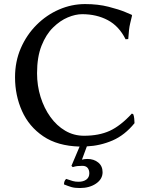

<svg xmlns="http://www.w3.org/2000/svg" viewBox="-20 -718 757 954"><path d="M389.2 106Q374 106 364 107.2Q354 108.4 341.3 112.3L335 106L375.5 10.3Q266.1 7.3 195.1 -40.8Q124 -88.9 89.4 -166.3Q54.7 -243.7 54.7 -334Q54.7 -412.6 83.5 -478.8Q112.3 -544.9 161.6 -594.2Q210.9 -643.6 273.4 -670.7Q335.9 -697.8 402.8 -697.8Q467.3 -697.8 519.8 -684.3Q572.3 -670.9 603.3 -657.7Q634.3 -644.5 634.3 -644.5L636.2 -641.1Q630.9 -619.1 627 -602.8Q623 -586.4 621.1 -568.8Q619.1 -551.3 617.2 -523.9L604 -522.9Q571.3 -588.4 515.6 -617.9Q460 -647.5 388.2 -647.5Q355 -647.5 316.9 -631.6Q278.8 -615.7 243.7 -581.3Q208.5 -546.9 186.3 -490.7Q164.1 -434.6 164.1 -354Q164.1 -292.5 181.6 -236.3Q199.2 -180.2 230.5 -136.7Q261.7 -93.3 304.2 -68.4Q346.7 -43.5 397.5 -43.5Q471.7 -43.5 525.1 -67.9Q578.6 -92.3 635.3 -153.8L642.1 -150.4Q645.5 -143.1 647 -128.7Q648.4 -114.3 648.4 -106Q600.1 -46.4 539.1 -20Q478 6.3 411.6 9.3L387.2 75.2Q399.4 71.8 414.6 71.8Q446.3 71.8 468 89.4Q489.7 106.9 489.7 137.7Q489.7 171.9 457.3 194.1Q424.8 216.3 376.5 216.3Q351.1 216.3 334.5 211.4Q317.9 206.5 297.9 198.2Q297.9 181.2 308.6 170.9Q329.6 178.2 341.8 181.6Q354 185.1 370.1 185.1Q394.5 185.1 409.2 174.1Q423.8 163.1 423.8 143.1Q423.8 126.5 415.3 116.2Q406.7 106 389.2 106Z"/></svg>

Font: Kurinto Seri
Style: Regular
Weight: 400
Designer: Kurinto was developed by Clint Goss from a range of fonts that are compatible with the SIL Open Font License Version 1.1
Foundry: Clinton F. Goss
Version: Version 2.196; July 25, 2020